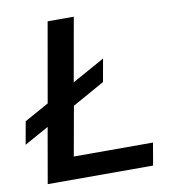

<svg xmlns="http://www.w3.org/2000/svg" viewBox="-85 -769 750 838"><g transform="rotate(-10 289.5 -350.0)"><path d="M543 -99 526 0H59L102 -246L-6 -186L12 -287L120 -347L182 -700H298L248 -418L392 -498L374 -397L231 -317L192 -99Z"/></g></svg>

Font: Chakra Petch SemiBold
Style: Italic
Weight: 600
Italic angle: -10°
Designer: Katatrad Aksorn Co.,Ltd.
Foundry: Cadson Demak Co.,Ltd.
Version: Version 1.000; ttfautohint (v1.6)